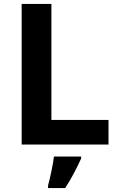

<svg xmlns="http://www.w3.org/2000/svg" viewBox="-20 -734 605 975"><path d="M90 0V-714H241V-125H531V0ZM392 71Q377 104 357 142.5Q337 181 311 221H224V208Q232 179 241 136Q250 93 254 61H392Z"/></svg>

Font: Noto Sans Balinese
Style: Bold
Weight: 700
Designer: Aditya Bayu, David Williams
Foundry: David Williams
Version: Version 2.005; ttfautohint (v1.8.4.7-5d5b)